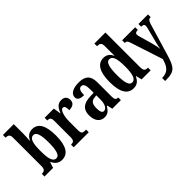

<svg xmlns="http://www.w3.org/2000/svg" viewBox="-21 -1507 2484 2484"><g transform="rotate(-45 1221.5 -265.0)"><path d="M328 10C434 10 494 -76 494 -269C494 -462 437 -547 333 -547C270 -547 232 -511 209 -461H205C208 -491 211 -549 211 -585V-760H13V-711H18C53 -711 81 -701 81 -644V-120C81 -58 49 -49 19 -49H13V0H171L196 -78H202C226 -26 265 10 328 10ZM291 -57C228 -57 210 -133 210 -270C210 -410 229 -482 290 -482C342 -482 364 -414 364 -271C364 -133 342 -57 291 -57Z M548 0H823V-49H797C765 -49 743 -57 743 -116V-276C743 -364 766 -462 809 -462C840 -462 847 -435 847 -380C913 -380 952 -407 952 -462C952 -512 926 -547 866 -547C801 -547 765 -504 740 -434H736L720 -536H552V-487H555C591 -487 612 -478 612 -419V-121C612 -58 588 -49 551 -49H548Z M1107 10C1169 10 1193 -20 1229 -74H1237L1254 0H1411V-49H1408C1371 -49 1359 -65 1359 -120V-377C1359 -502 1300 -548 1185 -548C1088 -548 1014 -515 1014 -448C1014 -403 1048 -382 1120 -382C1120 -450 1135 -491 1174 -491C1216 -491 1229 -449 1229 -373V-317L1162 -314C1040 -309 980 -260 980 -152C980 -41 1037 10 1107 10ZM1156 -54C1126 -54 1113 -89 1113 -147C1113 -222 1133 -260 1196 -265L1230 -268V-191C1230 -111 1201 -54 1156 -54Z M1639 10C1703 10 1741 -25 1766 -82H1770L1790 0H1956V-49H1949C1909 -49 1888 -64 1888 -125V-760H1686V-711H1693C1728 -711 1758 -703 1758 -646V-577C1758 -539 1758 -499 1760 -468H1756C1733 -514 1699 -547 1638 -547C1533 -547 1473 -460 1473 -267C1473 -75 1533 10 1639 10ZM1677 -57C1625 -57 1604 -126 1604 -267C1604 -405 1625 -481 1677 -481C1739 -481 1758 -405 1758 -268C1758 -134 1737 -57 1677 -57Z M1991 175V230H2006C2170 230 2199 183 2255 -5L2377 -415C2394 -472 2410 -487 2441 -487H2443V-536H2268V-487L2272 -486C2304 -484 2319 -478 2319 -453C2319 -436 2314 -413 2309 -397L2260 -205C2251 -172 2245 -141 2240 -108C2237 -137 2228 -183 2213 -237L2168 -396C2161 -419 2156 -438 2156 -453C2156 -474 2168 -487 2205 -487H2208V-536H1970V-487H1974C2001 -487 2011 -479 2025 -437L2170 7C2142 110 2103 175 1991 175Z"/></g></svg>

Font: Noto Serif Tamil ExtraCondensed
Style: Bold Italic
Weight: 700
Width: 2
Italic angle: -12°
Designer: Indian Type Foundry, Tom Grace, and the Monotype Design Team
Foundry: Monotype Imaging Inc.
Version: Version 2.003